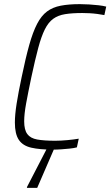

<svg xmlns="http://www.w3.org/2000/svg" viewBox="-20 -716 534 929"><path d="M237 8Q172 8 131 -1.5Q90 -11 71 -39.5Q52 -68 52 -123Q52 -161 60.5 -215Q69 -269 85 -344Q104 -436 121.5 -498.5Q139 -561 159.5 -600.5Q180 -640 207.5 -660.5Q235 -681 274 -688.5Q313 -696 366 -696Q388 -696 412 -694.5Q436 -693 457.5 -690.5Q479 -688 494 -684L485 -643Q470 -646 451 -648.5Q432 -651 413.5 -652Q395 -653 378 -653Q329 -653 295 -647.5Q261 -642 237.5 -625Q214 -608 197 -574Q180 -540 165 -484Q150 -428 132 -344Q116 -268 106.5 -216Q97 -164 97 -129Q97 -88 112 -67.5Q127 -47 160 -41Q193 -35 247 -35Q274 -35 306 -38Q338 -41 361 -45L352 -3Q337 1 317 3Q297 5 276.5 6.5Q256 8 237 8ZM110 193 111 188 216 -15H250L248 -10L160 193Z"/></svg>

Font: Saira SemiCondensed ExtraLight
Style: Italic
Weight: 250
Width: 4
Italic angle: -12°
Designer: Hector Gatti with collaboration of the Omnibus-Type team
Foundry: Omnibus-Type
Version: Version 1.101